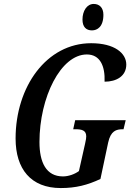

<svg xmlns="http://www.w3.org/2000/svg" viewBox="-20 -943 662 973"><path d="M446 -789C473 -789 504 -807 504 -868C504 -904 484 -923 455 -923C420 -923 398 -887 398 -844C398 -806 417 -789 446 -789ZM288 10C364 10 423 -5 489 -36L528 -220C541 -280 569 -288 602 -288H606L617 -334H361L351 -288H362C394 -288 417 -283 417 -252C417 -245 416 -235 411 -214L380 -76C358 -60 327 -49 299 -49C214 -49 180 -120 180 -223C180 -450 288 -667 420 -667C487 -667 513 -609 510 -529C570 -529 620 -557 620 -616C620 -673 561 -724 442 -724C216 -724 59 -504 59 -241C59 -87 136 10 288 10Z"/></svg>

Font: Noto Serif Condensed Semi
Style: Italic
Weight: 600
Width: 3
Italic angle: -12°
Designer: Monotype Design Team
Foundry: Monotype Imaging Inc.
Version: Version 1.901